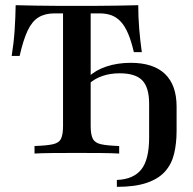

<svg xmlns="http://www.w3.org/2000/svg" viewBox="-20 -591 742 739"><path d="M112.9 0V-29Q160.5 -30.6 183.9 -35.9Q207.3 -41.1 214.9 -57.3Q222.6 -73.4 222.6 -105.6V-539.5H189.5Q153.2 -539.5 128.2 -524.2Q103.2 -508.9 86.3 -473Q69.4 -437.1 55.6 -375.8H25Q33.1 -426.6 36.3 -474.6Q39.5 -522.6 40.3 -571Q74.2 -570.2 115.3 -569.4Q156.5 -568.5 198.4 -568.5Q240.3 -568.5 276.6 -568.5Q310.5 -568.5 352 -568.5Q393.5 -568.5 435.5 -569.4Q477.4 -570.2 512.1 -571Q512.1 -526.6 515.7 -481.5Q519.4 -436.3 525.8 -390.3H495.2Q485.5 -432.3 473.4 -460.9Q461.3 -489.5 445.6 -506.9Q429.8 -524.2 409.7 -531.9Q389.5 -539.5 362.9 -539.5H329V-105.6Q329 -73.4 337.1 -57.3Q345.2 -41.1 368.5 -35.9Q391.9 -30.6 438.7 -29V0Q412.1 -1.6 369 -2Q325.8 -2.4 277.4 -2.4Q225.8 -2.4 182.7 -2Q139.5 -1.6 112.9 0ZM429.8 128.2V101.6Q493.5 99.2 523.8 61.3Q554 23.4 554 -62.1V-191.9Q554 -254 527.8 -281.5Q501.6 -308.9 440.3 -308.9Q404 -308.9 373.8 -298.4Q343.5 -287.9 321.8 -267.7V-296Q347.6 -321 389.9 -335.1Q432.3 -349.2 483.1 -349.2Q570.2 -349.2 614.9 -306.5Q659.7 -263.7 659.7 -180.6V-87.9Q659.7 -38.7 650 1.2Q640.3 41.1 614.9 69.4Q589.5 97.6 544.4 112.9Q499.2 128.2 429.8 128.2Z"/></svg>

Font: Playfair 5pt SemiExpanded Light SemiBold
Style: Regular
Weight: 600
Version: Version 2.001;gftools[0.9.30]